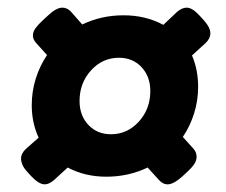

<svg xmlns="http://www.w3.org/2000/svg" viewBox="-20 -573 590 502"><path d="M97 -91Q82 -91 62 -112L51 -124Q42 -134 38.5 -142.5Q35 -151 35 -158Q35 -172 48 -184L81 -213Q63 -252 63 -298Q63 -334 73.5 -367.5Q84 -401 103 -429L75 -460Q66 -470 66 -480Q66 -490 73 -499.5Q80 -509 92 -520L105 -532Q127 -553 143 -553Q156 -553 166 -542L195 -509Q245 -533 303 -533Q361 -533 407 -508L443 -542Q456 -553 468 -553Q483 -553 502 -532L513 -520Q530 -501 530 -486Q530 -472 517 -460L482 -428Q498 -391 498 -346Q498 -310 487.5 -276.5Q477 -243 458 -215L486 -184Q494 -175 494 -163Q494 -153 487.5 -143.5Q481 -134 470 -124L457 -112Q434 -91 418 -91Q406 -91 396 -102L366 -135Q316 -111 258 -111Q202 -111 157 -135L121 -102Q108 -91 97 -91ZM270 -222Q313 -222 343 -255Q373 -288 373 -335Q373 -373 350 -397.5Q327 -422 291 -422Q248 -422 218 -389Q188 -356 188 -309Q188 -271 211 -246.5Q234 -222 270 -222Z"/></svg>

Font: Asap ExtraBold
Style: Italic
Weight: 800
Italic angle: -6°
Designer: Pablo Cosgaya
Foundry: Omnibus-Type
Version: Version 3.001; ttfautohint (v1.8.4.7-5d5b)